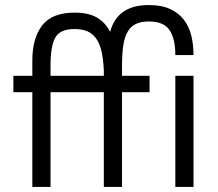

<svg xmlns="http://www.w3.org/2000/svg" viewBox="-20 -740 861 760"><path d="M108 -501Q108 -589 147 -639.5Q186 -690 275 -690Q331 -690 364.5 -670Q398 -650 416 -614Q444 -720 569 -720Q620 -720 654 -704Q688 -688 708.5 -661Q729 -634 737.5 -598Q746 -562 746 -522H674Q674 -587 651 -621Q628 -655 569 -655Q538 -655 517.5 -645Q497 -635 485 -614Q473 -593 468 -560Q463 -527 463 -481V-440H572V-375H463V0H391V-375H180V0H108V-375H33V-440H108ZM180 -440H391V-461Q389 -505 382 -536Q375 -567 361 -587Q347 -607 326 -616Q305 -625 274 -625Q218 -625 199 -591.5Q180 -558 180 -481ZM674 -440H746V0H674Z"/></svg>

Font: Tilda Sans
Style: Regular
Weight: 400
Designer: ParaType Ltd
Foundry: ParaType Ltd
Version: Version 1.009